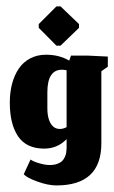

<svg xmlns="http://www.w3.org/2000/svg" viewBox="-20 -455 353 593"><path d="M154.3 -314H167L224 -369V-380.7L167 -435.3H154.3L99.7 -380.7V-369ZM154.3 117.7Q293 117.7 293 -12.3V-235L313 -249V-280.3L250.3 -283.3H199.3L193.7 -267.7Q163.3 -286 122 -286Q94.7 -286 73 -274.5Q51.3 -263 37.8 -242.8Q24.3 -222.7 17.3 -196.2Q10.3 -169.7 10.3 -138.3Q10.3 -71.3 36 -33.7Q61.7 4 116.7 4Q157.3 4 185.7 -25.3V3Q185.3 10.3 184.5 16.3Q183.7 22.3 180.3 29.8Q177 37.3 171.7 42.5Q166.3 47.7 156.5 51.2Q146.7 54.7 133.3 54.7Q120 54.7 101.3 49.3Q82.7 44 74.3 37.7L53.3 83.3Q63 94 95.7 105.8Q128.3 117.7 154.3 117.7ZM165 -56.7Q142 -56.7 132 -83Q126.3 -98.3 126.3 -119.7V-171.3Q126.7 -239.3 171 -239.7Q177.7 -239.7 185.7 -238V-62.3Q175 -56.7 165 -56.7Z"/></svg>

Font: Jomhuria
Style: Regular
Weight: 400
Designer: Arabic design by Kourosh Beigpour, Latin design by Eben Sorkin, engineering by Lasse Fister and Khaled Hosney
Version: Version 1.0010